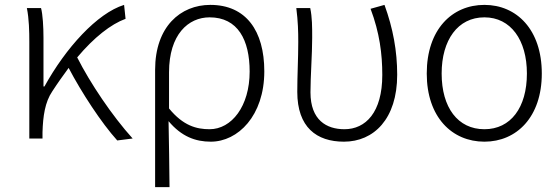

<svg xmlns="http://www.w3.org/2000/svg" viewBox="-20 -567 2294 786"><path d="M460 8 523 0C439 -93 349 -227 296 -332C365 -414 434 -468 494 -490L488 -547C378 -513 249 -371 162 -213H158V-412C158 -457 155 -508 148 -534H90C99 -490 100 -438 100 -395V0H154V-26C156 -91 164 -149 194 -193C216 -227 239 -259 261 -289C314 -188 395 -64 460 8Z M615 199H674C673 96 672 32 670 -71C723 -8 780 13 843 13C954 13 1062 -93 1062 -275C1062 -441 987 -547 841 -547C719 -547 615 -458 615 -281ZM838 -38C785 -38 730 -52 672 -123V-271C672 -426 751 -496 838 -496C954 -496 1002 -403 1002 -274C1002 -132 928 -38 838 -38Z M1388 13C1510 13 1606 -80 1606 -261C1606 -358 1589 -451 1554 -547L1497 -531C1534 -433 1545 -346 1545 -260C1545 -107 1477 -38 1390 -38C1317 -38 1251 -75 1251 -189C1251 -253 1258 -345 1258 -412C1258 -457 1258 -496 1250 -534H1193C1200 -479 1201 -438 1201 -395C1201 -327 1197 -259 1197 -191C1197 -46 1276 13 1388 13Z M1963 13C2095 13 2198 -88 2198 -266C2198 -446 2095 -547 1963 -547C1830 -547 1727 -446 1727 -266C1727 -88 1830 13 1963 13ZM1963 -38C1854 -38 1788 -127 1788 -266C1788 -403 1854 -496 1963 -496C2071 -496 2137 -403 2137 -266C2137 -127 2071 -38 1963 -38Z"/></svg>

Font: Noto Sans CJK SC Light
Style: Regular
Weight: 300
Designer: Ryoko NISHIZUKA 西塚涼子 (kana, bopomofo & ideographs); Paul D. Hunt (Latin, Greek & Cyrillic); Sandoll Communications 산돌커뮤니
Foundry: Adobe
Version: Version 2.004;hotconv 1.0.118;makeotfexe 2.5.65603